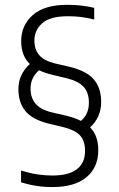

<svg xmlns="http://www.w3.org/2000/svg" viewBox="-20 -768 496 798"><path d="M197.5 9.5Q129.5 9.5 67.5 -10.5V-59Q104 -48 135.2 -43.2Q166.5 -38.5 197.5 -38.5Q266.5 -38.5 300 -65Q333.5 -91.5 333.5 -140Q333.5 -183.5 312.2 -205.5Q291 -227.5 246 -239L183 -254Q114.5 -271 85.5 -306.5Q56.5 -342 56.5 -397.5Q56.5 -429 69 -455.5Q81.5 -482 104 -502Q68 -536.5 68 -597Q68 -662.5 116 -705.2Q164 -748 260 -748Q291 -748 318.2 -744.8Q345.5 -741.5 371.5 -735.5V-687Q341 -694.5 315.8 -697.5Q290.5 -700.5 262.5 -700.5Q187.5 -700.5 155.2 -671.2Q123 -642 123 -600Q123 -562.5 142.8 -539.2Q162.5 -516 207.5 -504.5L270.5 -490Q342.5 -472 371.5 -436.2Q400.5 -400.5 400.5 -344.5Q400.5 -311 388.2 -284.5Q376 -258 354.5 -238.5Q372.5 -220 380.5 -196.5Q388.5 -173 388.5 -144Q388.5 -72.5 339.5 -31.5Q290.5 9.5 197.5 9.5ZM258 -286.5Q292 -278 316.5 -265.5Q349.5 -294 349.5 -340.5Q349.5 -384 327.2 -407.5Q305 -431 258.5 -442.5L196 -457.5Q165 -465 142.5 -476Q107 -446 107 -400Q107 -361.5 127.8 -337Q148.5 -312.5 195 -301Z"/></svg>

Font: Encode Sans Semi Condensed Light
Style: Regular
Weight: 300
Width: 4
Designer: Multiple Designers
Foundry: Impallari Type
Version: Version 3.000; ttfautohint (v1.8.3) -l 8 -r 50 -G 200 -x 14 